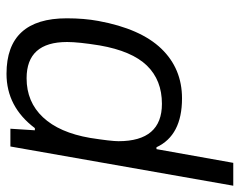

<svg xmlns="http://www.w3.org/2000/svg" viewBox="-102 -484 751 602"><g transform="rotate(-90 274.0 -182.5)"><path d="M-6.8 172.9 116.2 -525.9H171.9L167 -449.2H173.8Q240.7 -538.1 344.2 -538.1Q518.1 -538.1 518.1 -349.1Q518.1 -294.9 509.8 -250Q485.4 -117.7 422.9 -52.7Q360.4 12.2 267.1 12.2Q150.9 12.2 113.8 -67.9H107.9L64.9 172.9ZM250 -50.8Q324.2 -50.8 369.9 -97.9Q415.5 -145 433.1 -246.1Q443.8 -312.5 443.8 -348.1Q443.8 -475.1 330.1 -475.1Q255.9 -475.1 207.8 -423.8Q159.7 -372.6 143.1 -275.9Q132.8 -210 132.8 -187Q132.8 -50.8 250 -50.8Z"/></g></svg>

Font: Archivo Light
Style: Italic
Weight: 300
Italic angle: -10°
Designer: Hector Gatti
Foundry: Omnibus-Type
Version: Version 2.001